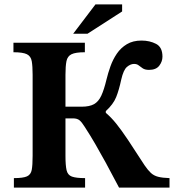

<svg xmlns="http://www.w3.org/2000/svg" viewBox="-20 -851 789 871"><path d="M366 0H43V-43Q85 -43 102.5 -51Q120 -59 124 -80.5Q128 -102 128 -144V-512Q128 -551 124 -573.5Q120 -596 102 -605Q84 -614 41 -614V-657H365V-614Q323 -614 304.5 -605Q286 -596 281.5 -573.5Q277 -551 277 -512V-367H350Q386 -367 406.5 -378.5Q427 -390 439.5 -417Q452 -444 463 -490Q470 -519 481 -550Q492 -581 510 -607.5Q528 -634 555.5 -650.5Q583 -667 622 -667Q659 -667 688 -652Q717 -637 717 -594Q717 -572 702.5 -553Q688 -534 656 -534Q638 -534 627.5 -541Q617 -548 609 -554.5Q601 -561 588 -561Q572 -561 556 -547.5Q540 -534 530 -490Q520 -443 507 -410.5Q494 -378 460 -347V-339Q484 -319 507 -290.5Q530 -262 560.5 -216.5Q591 -171 636 -101Q651 -79 664.5 -66.5Q678 -54 697.5 -49Q717 -44 749 -43V0H520Q485 -67 459.5 -113.5Q434 -160 412 -198Q390 -236 364 -276Q351 -297 340.5 -305.5Q330 -314 311 -314H277V-144Q277 -101 282 -79Q287 -57 306 -50Q325 -43 366 -43ZM377 -698H312L413 -831H534V-799Z"/></svg>

Font: STIX Two Text
Style: Bold
Weight: 700
Designer: Ross Mills, John Hudson & Paul Hanslow, Tiro Typeworks Ltd; with prior portions MicroPress Inc., and Coen Hoffman.
Foundry: Tiro Typeworks Ltd
Version: Version 2.13 b171